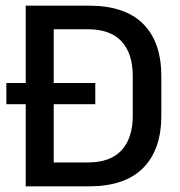

<svg xmlns="http://www.w3.org/2000/svg" viewBox="-20 -659 638 679"><path d="M2.5 -290.5V-365.5H317V-290.5ZM139.5 0V-84.5H291Q370 -84.5 409.8 -127.5Q449.5 -170.5 449.5 -250.5V-389.5Q449.5 -470 409.8 -512.8Q370 -555.5 291 -555.5H139V-639H294.5Q421.5 -639 486 -574.8Q550.5 -510.5 550.5 -390V-250Q550.5 -129.5 486 -64.8Q421.5 0 294.5 0ZM71 0V-639H170V0Z"/></svg>

Font: Anek Latin Medium Medium
Style: Regular
Weight: 500
Version: Version 1.003